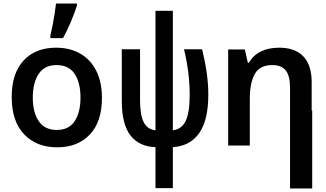

<svg xmlns="http://www.w3.org/2000/svg" viewBox="-20 -821 1840 1083"><path d="M303 10Q186 10 116 -63.5Q46 -137 46 -274Q46 -407 113 -479.5Q180 -552 296 -552Q373 -552 431 -519.5Q489 -487 522 -423.5Q555 -360 555 -268Q555 -134 486.5 -62Q418 10 303 10ZM300 -88Q369 -88 401.5 -138Q434 -188 434 -271Q434 -355 401 -404.5Q368 -454 299 -454Q231 -454 198 -404Q165 -354 165 -271Q165 -187 198.5 -137.5Q232 -88 300 -88ZM264 -621Q270 -645 276.5 -677Q283 -709 288 -742Q293 -775 296 -801H414V-790Q403 -754 381.5 -702Q360 -650 335 -606H264Z M857 9Q765 6 716 -57Q667 -120 667 -251V-543H770V-256Q770 -173 790.5 -132Q811 -91 857 -86V-760H955V-86Q1005 -92 1027.5 -139Q1050 -186 1050 -286Q1050 -411 1018 -543H1120Q1138 -469 1146.5 -407Q1155 -345 1155 -287Q1155 -143 1103.5 -70Q1052 3 955 9V240H857Z M1267 0V-542H1361L1378 -467H1384Q1433 -552 1556 -552Q1643 -552 1690.5 -503.5Q1738 -455 1738 -358V-197H1741V242H1616V0V-326Q1616 -393 1592 -423.5Q1568 -454 1516 -454Q1445 -454 1417 -403.5Q1389 -353 1389 -262V0Z"/></svg>

Font: Noto Sans Mono SemiBold
Style: Regular
Weight: 600
Designer: Monotype Design Team
Foundry: Monotype Imaging Inc.
Version: Version 2.014; ttfautohint (v1.8.4.7-5d5b)